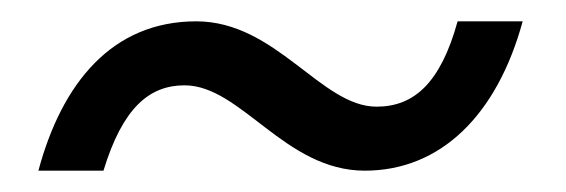

<svg xmlns="http://www.w3.org/2000/svg" viewBox="-20 -326 531 180"><path d="M16 -166H77C95 -225 120 -246 153 -246C206 -246 247 -166 322 -166C393 -166 446 -218 470 -306H409C393 -248 368 -226 333 -226C281 -226 239 -306 164 -306C85 -306 38 -248 16 -166Z"/></svg>

Font: Mazius Display Extra Italic
Style: Bold
Weight: 700
Italic angle: -17°
Designer: Alberto Casagrande & Collletttivo
Foundry: Collletttivo
Version: Version 2.000;Glyphs 3.2 (3217)